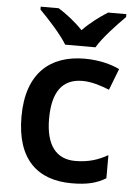

<svg xmlns="http://www.w3.org/2000/svg" viewBox="-55 -808 608 860"><g transform="rotate(5 249.5 -378.0)"><path d="M217 -606H353C379 -651 441 -716 478 -753V-766H396C361 -744 319 -713 284 -677C250 -713 209 -744 174 -766H93V-753C130 -716 190 -651 217 -606ZM300 10C369 10 412 -1 453 -26V-130C411 -106 367 -91 307 -91C221 -91 174 -151 174 -269C174 -390 218 -451 309 -451C348 -451 390 -438 430 -422L467 -518C430 -536 375 -551 310 -551C158 -551 50 -467 50 -268C50 -76 146 10 300 10Z"/></g></svg>

Font: Noto Sans Kayah Li SemiBold
Style: Regular
Weight: 600
Designer: Monotype Design Team, Sérgio Martins
Foundry: Monotype Imaging Inc.
Version: Version 2.002